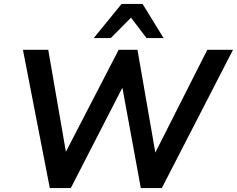

<svg xmlns="http://www.w3.org/2000/svg" viewBox="-20 -959 1208 979"><path d="M234 0 97 -705H226L316 -185L585 -705H681L772 -181L1037 -705H1168L805 0H698L604 -512L341 0ZM458 -765 600 -939H707L814 -765H727L648 -869L545 -765Z"/></svg>

Font: Mulish
Style: Bold Italic
Weight: 700
Italic angle: -9°
Designer: Vernon Adams
Foundry: Vernon Adams
Version: Version 3.603; ttfautohint (v1.8.3)